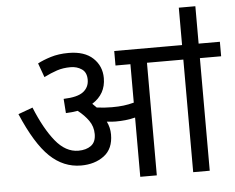

<svg xmlns="http://www.w3.org/2000/svg" viewBox="-55 -870 1148 936"><g transform="rotate(-5 519.0 -402.5)"><path d="M470 -218Q470 -148 424.5 -114Q379 -80 312 -80Q226 -80 159 -144Q92 -208 29 -356L100 -382Q143 -276 193 -214.5Q243 -153 305 -153Q343 -153 367 -170.5Q391 -188 391 -227Q391 -264 370.5 -293Q350 -322 318 -347Q291 -342 260 -341L255 -411Q323 -413 351.5 -435Q380 -457 380 -494Q380 -530 356.5 -546Q333 -562 302 -562Q265 -562 235 -552Q205 -542 171 -525L146 -594Q172 -608 210.5 -620Q249 -632 298 -632Q376 -632 417.5 -593Q459 -554 459 -495Q459 -417 392 -375Q403 -365 412 -355Q450 -350 486 -350Q518 -350 543 -353Q568 -356 594 -363V-551H521V-622H1038V-551H934V0H853V-551H675V0H594V-290Q570 -284 547 -281.5Q524 -279 498 -279Q481 -279 455 -282Q470 -252 470 -218ZM853 -615V-805H934V-615Z"/></g></svg>

Font: Noto Sans Historical
Style: Regular
Weight: 400
Designer: Monotype Design Team
Foundry: Monotype Imaging Inc.
Version: Version 2.013; ttfautohint (v1.8.4.7-5d5b)